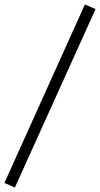

<svg xmlns="http://www.w3.org/2000/svg" viewBox="-79 -784 451 866"><path d="M-12 62 -59 41 304 -764 352 -743Z"/></svg>

Font: Nunitoga
Style: Light Italic
Weight: 300
Italic angle: -9°
Designer: Vernon Adams
Foundry: Vernon Adams
Version: Version 1.0